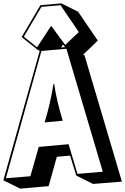

<svg xmlns="http://www.w3.org/2000/svg" viewBox="-41 -1059 747 1145"><path d="M414 -12 377 -131 298 -124 249 51 79 66 -21 16 196 -756 182 -763 88 -838 200 -1028 325 -1039 425 -989 542 -817 455 -733 463 -729 686 24 514 38ZM206 -1018 101 -840 180 -777 264 -905 348 -791 429 -868 320 -1028ZM323 -776 347 -778 335 -793ZM206 -755 -6 4 140 -8 190 -183 368 -199 421 -22 572 -35 355 -768ZM225 -329Q244 -391 256.5 -447Q269 -503 278 -559H282Q290 -504 302.5 -451.5Q315 -399 333 -339Z"/></svg>

Font: Rampart One
Style: Regular
Weight: 400
Designer: Fontworks Inc.
Foundry: Fontworks Inc.
Version: Version 1.100